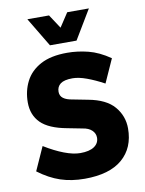

<svg xmlns="http://www.w3.org/2000/svg" viewBox="-97 -962 786 1039"><g transform="rotate(-10 296.0 -442.0)"><path d="M284 10Q211 10 151 -10Q91 -30 31 -75L89 -204Q146 -169 196 -150Q246 -131 284 -131Q334 -131 360.5 -149Q387 -167 387 -198Q387 -221 369.5 -238Q352 -255 319 -260L237 -276Q138 -294 94.5 -337.5Q51 -381 51 -450Q51 -513 77.5 -565Q104 -617 160.5 -647.5Q217 -678 307 -678Q364 -678 422 -663.5Q480 -649 541 -607L483 -478Q433 -505 389 -521Q345 -537 312 -537Q266 -537 245.5 -521.5Q225 -506 225 -478Q225 -455 242.5 -442Q260 -429 293 -424L375 -408Q473 -390 517 -338Q561 -286 561 -218Q561 -111 490.5 -50.5Q420 10 284 10ZM223 -734 127 -894H246L296 -818L346 -894H465L369 -734Z"/></g></svg>

Font: Gantari ExtraBold
Style: Regular
Weight: 800
Version: Version 1.000